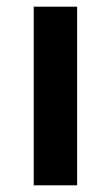

<svg xmlns="http://www.w3.org/2000/svg" viewBox="-20 -555 331 575"><path d="M81 -535H211V0H81Z"/></svg>

Font: Montserrat Medium
Style: Regular
Weight: 500
Designer: Julieta Ulanovsky
Foundry: Julieta Ulanovsky
Version: Version 6.001